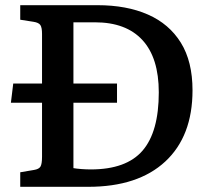

<svg xmlns="http://www.w3.org/2000/svg" viewBox="-20 -720 809 740"><path d="M58 0V-56L111 -65Q130 -68 136 -78Q142 -88 142 -116V-324H22L31 -398H142V-589Q142 -614 135.5 -623.5Q129 -633 109 -636L58 -644V-700H356Q468 -700 550 -664Q632 -628 677 -555.5Q722 -483 722 -372Q722 -195 617 -97.5Q512 0 320 0ZM330 -67Q467 -67 529.5 -139.5Q592 -212 592 -364Q592 -497 529 -565.5Q466 -634 346 -634H263V-398H431V-324H263V-72Q274 -70 293 -68.5Q312 -67 330 -67Z"/></svg>

Font: Literata 12pt Medium
Style: Regular
Weight: 500
Designer: Latin by Veronika Burian and Jose Scaglione. Greek by Irene Vlachou. Cyrillic by Vera Evstafieva.
Foundry: TypeTogether
Version: Version 3.002